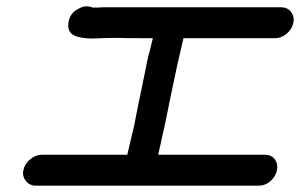

<svg xmlns="http://www.w3.org/2000/svg" viewBox="-20 -618 950 608"><path d="M800 -30H94Q74 -30 62 -45Q53 -56 53 -69Q53 -74 54 -79Q58 -99 75.5 -113.5Q93 -128 113 -128H383L405 -221Q422 -309 427 -330L439 -389Q447 -433 454 -456L464 -497Q364 -497 352 -498Q312 -498 274 -496Q247 -496 224 -502Q196 -511 196 -537Q196 -542 197 -548Q202 -578 230 -591Q242 -598 255 -598Q261 -598 268 -596Q270 -595 271.5 -594.5Q273 -594 276 -594Q299 -594 306 -595H870Q890 -595 901 -581Q910 -570 910 -556Q910 -551 909 -546Q905 -526 888 -511.5Q871 -497 851 -497H561Q539 -405 524 -330Q504 -228 481 -128H819Q839 -128 850 -114Q858 -103 858 -89Q858 -84 857 -79Q853 -59 836.5 -44.5Q820 -30 800 -30Z"/></svg>

Font: Bad Comic
Style: Italic
Weight: 400
Italic angle: -11°
Designer: GGBotNet
Foundry: GGBotNet
Version: 0.95